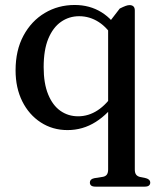

<svg xmlns="http://www.w3.org/2000/svg" viewBox="-20 -498 628 752"><path d="M354 233Q342.5 233 337.2 228.8Q332 224.5 332 217Q332 210.5 336 206.2Q340 202 349 200L383.5 194.5Q393.5 192.5 398.5 185.8Q403.5 179 403.5 165.5V-405.5L449 -464.5Q464 -472 472.5 -475Q481 -478 487.5 -478Q497 -478 502.5 -473Q508 -468 508 -457V166Q508 179 513 185.8Q518 192.5 528 195L552 200Q560.5 202.5 564.5 206.8Q568.5 211 568.5 217Q568.5 224.5 563.2 228.8Q558 233 547 233ZM443.5 -109.5Q405.5 -52.5 355 -20.5Q304.5 11.5 244.5 11.5Q186 11.5 139.8 -18.5Q93.5 -48.5 67.2 -101.2Q41 -154 41 -222.5Q41 -301 72 -358.5Q103 -416 155.5 -447.2Q208 -478.5 272.5 -478.5Q331.5 -478.5 377.5 -450Q423.5 -421.5 451.5 -368.5L427.5 -344Q402.5 -388.5 367 -411.5Q331.5 -434.5 290 -434.5Q250.5 -434.5 219 -412.5Q187.5 -390.5 169.2 -346.5Q151 -302.5 151 -235Q151 -171.5 168.5 -128.5Q186 -85.5 216.5 -64Q247 -42.5 286 -42.5Q326.5 -42.5 362.2 -65.8Q398 -89 427.5 -135Z"/></svg>

Font: Fraunces 20pt
Style: Regular
Weight: 400
Version: Version 1.000;[b76b70a41]